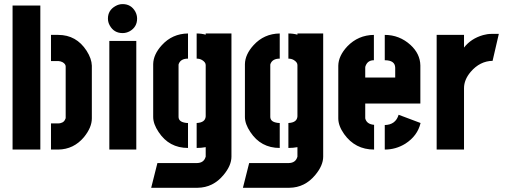

<svg xmlns="http://www.w3.org/2000/svg" viewBox="-20 -726 2451 932"><path d="M41 0V-699.2H175.8V0ZM227.5 0V-127H262.7Q268.6 -127 273.9 -128.4Q279.3 -129.9 283.2 -131.8Q287.1 -133.8 290 -136.7Q293 -139.6 294.4 -142.6Q295.9 -145.5 296.9 -147.9Q297.9 -150.4 298.8 -152.3V-153.3V-403.3Q298.8 -415 284.2 -423.8Q275.4 -428.7 263.7 -429.7H227.5V-556.6H262.7Q350.6 -556.6 400.4 -479.5Q424.8 -441.4 425.8 -407.2V-151.4Q425.8 -107.4 387.7 -60.5Q337.9 -1 262.7 0Z M503.9 -635.7Q503.9 -675.8 540 -696.3Q556.6 -706.1 575.2 -706.1Q616.2 -706.1 636.7 -669.9Q645.5 -653.3 645.5 -635.7Q645.5 -594.7 609.4 -574.2Q592.8 -565.4 575.2 -565.4Q533.2 -565.4 512.7 -602.5Q503.9 -618.2 503.9 -635.7ZM510.7 0V-527.3H641.6V0Z M713.9 185.5 744.1 65.4H937.5Q968.8 64.5 977.5 37.1Q978.5 35.2 978.5 34.2V-11.7Q958 -7.8 934.6 -7.8V-128.9Q976.6 -130.9 978.5 -161.1V-410.2Q978.5 -423.8 960.9 -434.6Q949.2 -441.4 934.6 -441.4V-563.5Q958 -563.5 978.5 -557.6V-563.5H1103.5V34.2Q1103.5 77.1 1065.4 123Q1014.6 184.6 939.5 185.5ZM723.6 -158.2V-415Q724.6 -461.9 765.6 -506.8Q816.4 -562.5 892.6 -563.5V-441.4Q857.4 -441.4 847.7 -416Q846.7 -413.1 846.7 -412.1V-159.2Q846.7 -136.7 875 -130.9Q882.8 -128.9 892.6 -128.9V-7.8Q800.8 -7.8 750 -85Q723.6 -124 723.6 -158.2Z M1159.2 185.5 1189.5 65.4H1382.8Q1414.1 64.5 1422.9 37.1Q1423.8 35.2 1423.8 34.2V-11.7Q1403.3 -7.8 1379.9 -7.8V-128.9Q1421.9 -130.9 1423.8 -161.1V-410.2Q1423.8 -423.8 1406.2 -434.6Q1394.5 -441.4 1379.9 -441.4V-563.5Q1403.3 -563.5 1423.8 -557.6V-563.5H1548.8V34.2Q1548.8 77.1 1510.7 123Q1460 184.6 1384.8 185.5ZM1168.9 -158.2V-415Q1169.9 -461.9 1210.9 -506.8Q1261.7 -562.5 1337.9 -563.5V-441.4Q1302.7 -441.4 1293 -416Q1292 -413.1 1292 -412.1V-159.2Q1292 -136.7 1320.3 -130.9Q1328.1 -128.9 1337.9 -128.9V-7.8Q1246.1 -7.8 1195.3 -85Q1168.9 -124 1168.9 -158.2Z M1622.1 -151.4V-407.2Q1623 -455.1 1666 -501Q1718.8 -555.7 1794.9 -556.6V-433.6Q1766.6 -433.6 1755.9 -409.2Q1752.9 -403.3 1752.9 -398.4V-349.6H1898.4V-397.5Q1897.5 -433.6 1847.7 -433.6V-556.6Q1918.9 -556.6 1972.7 -507.8Q2019.5 -464.8 2020.5 -408.2V-223.6H1752.9V-151.4Q1759.8 -123 1795.9 -120.1V0Q1704.1 0 1650.4 -75.2Q1622.1 -115.2 1622.1 -151.4ZM1847.7 0V-119.1Q1900.4 -120.1 1915 -168.9L2021.5 -128.9Q2006.8 -66.4 1947.3 -28.3Q1901.4 0 1847.7 0Z M2099.6 0V-556.6H2232.4V-495.1Q2266.6 -539.1 2325.2 -555.7Q2345.7 -561.5 2366.2 -561.5H2401.4L2371.1 -430.7Q2309.6 -429.7 2264.6 -377Q2232.4 -338.9 2232.4 -297.9V0Z"/></svg>

Font: Post No Bills Jaffna ExtraBold
Style: Regular
Weight: 800
Designer: Kosala Senevirathne, Siva Puranthara, Lasantha Premarathna, Tharique Azeez
Foundry: Mooniak
Version: Version 1.220 ; ttfautohint (v1.6)